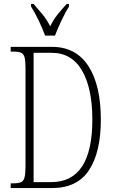

<svg xmlns="http://www.w3.org/2000/svg" viewBox="-20 -951 575 971"><path d="M34 0V-24H48Q73 -24 86 -29.5Q99 -35 104 -53.5Q109 -72 109 -110V-608Q109 -645 104 -662Q99 -679 86 -684.5Q73 -690 48 -690H34V-714H243Q364 -714 427 -617Q490 -520 490 -346Q490 -182 430.5 -91Q371 0 243 0ZM239 -30Q447 -30 447 -346Q447 -504 395 -594Q343 -684 240 -684H150V-30ZM208 -771Q196 -805 175.5 -847.5Q155 -890 137 -918V-931H150Q175 -902 195.5 -877.5Q216 -853 234 -818Q251 -853 271 -877.5Q291 -902 317 -931H329V-918Q311 -890 291 -847.5Q271 -805 258 -771Z"/></svg>

Font: Noto Serif Ethiopic ExtraCondensed ExtraLight
Style: Regular
Weight: 200
Width: 2
Designer: Monotype Design Team
Foundry: Monotype Imaging Inc.
Version: Version 2.102; ttfautohint (v1.8.4.7-5d5b)